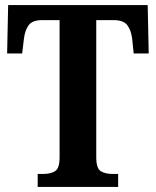

<svg xmlns="http://www.w3.org/2000/svg" viewBox="-20 -734 612 754"><path d="M128 0V-51H152Q179 -51 196.5 -62Q214 -73 214 -116V-655H146Q107 -655 92.5 -635Q78 -615 74 -582L67 -524H8L12 -714H560L564 -524H505L499 -582Q495 -615 480 -635Q465 -655 426 -655H358V-117Q358 -73 375.5 -62Q393 -51 420 -51H444V0Z"/></svg>

Font: Noto Serif Hebrew Condensed
Style: Bold
Weight: 700
Width: 3
Designer: Monotype Design Team
Foundry: Monotype Imaging Inc.
Version: Version 2.004; ttfautohint (v1.8.4.7-5d5b)